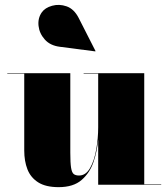

<svg xmlns="http://www.w3.org/2000/svg" viewBox="-20 -762 694 792"><path d="M227 -569Q187 -574 164.8 -599Q142.5 -624 139 -655.2Q135.5 -686.5 152 -710.5Q165.5 -730 194.8 -738.2Q224 -746.5 254.8 -735.8Q285.5 -725 304.5 -688L374 -551.5L373 -550ZM270 -460V-132Q270 -90 273.2 -70Q276.5 -50 284.2 -44Q292 -38 306 -38Q334 -38 351.5 -68.8Q369 -99.5 377 -145.5Q385 -191.5 385 -237V-458H325V-460H575V-2H645V0H385V-186.5Q381 -139.5 365.8 -94.2Q350.5 -49 316.5 -19.5Q282.5 10 222 10Q168.5 10 137.5 -9.8Q106.5 -29.5 93.2 -63.5Q80 -97.5 80 -141V-458H10V-460Z"/></svg>

Font: Bodoni* 96pt Fatface
Style: Regular
Weight: 900
Version: Version 2.3